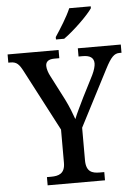

<svg xmlns="http://www.w3.org/2000/svg" viewBox="-64 -977 728 1024"><g transform="rotate(-5 300.0 -465.5)"><path d="M261 -784V-771H305C359 -809 438 -886 461 -921V-931H346C327 -886 289 -826 261 -784ZM149 0H456V-44H431C391 -44 359 -54 359 -116V-290L515 -592C546 -652 564 -670 592 -670H603V-714H373V-670H396C433 -670 455 -657 455 -626C455 -612 449 -590 437 -565L379 -451C359 -409 338 -368 327 -339C316 -370 302 -407 282 -447L213 -581C205 -596 197 -618 197 -635C197 -654 208 -670 243 -670H270V-714H-3V-670H9C42 -670 55 -655 75 -617L246 -290V-112C246 -54 212 -44 171 -44H149Z"/></g></svg>

Font: Noto Serif Devanagari SemiCondensed Medium
Style: Regular
Weight: 500
Width: 4
Designer: Universal Thirst, Indian Type Foundry and the Monotype Design Team
Foundry: Monotype Imaging Inc.
Version: Version 2.004